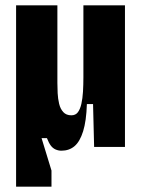

<svg xmlns="http://www.w3.org/2000/svg" viewBox="-20 -548 531 716"><path d="M40 148V-528H194V-239Q194 -221 195 -200.5Q196 -180 200.5 -161Q205 -142 216 -130Q227 -118 246 -118Q262 -118 270.5 -129.5Q279 -141 283.5 -161Q288 -181 289.5 -206.5Q291 -232 291 -260V-528H446V-223V0H331L327 -160H304Q302 -97 290 -58.5Q278 -20 258 -3Q238 14 209 14Q198 14 187.5 9.5Q177 5 169.5 -5Q162 -15 155 -33H135L172 88V148Z"/></svg>

Font: Bricolage Grotesque Condensed ExtraBold
Style: Regular
Weight: 800
Width: 3
Designer: Mathieu Triay
Foundry: Atelier Triay
Version: Version 1.000;gftools[0.9.30]